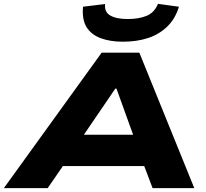

<svg xmlns="http://www.w3.org/2000/svg" viewBox="-59 -979 1072 999"><path d="M-39 0 470 -705H666L952 0H735L658 -203L744 -115H213L331 -206L189 0ZM541 -518 340 -223 307 -278H702L652 -227L547 -518ZM580 -762Q514 -762 464.5 -780.5Q415 -799 391 -838.5Q367 -878 373 -944L488 -958Q483 -917 514.5 -898.5Q546 -880 605 -880Q663 -880 703.5 -896.5Q744 -913 763 -959L872 -944Q853 -881 811 -840.5Q769 -800 711 -781Q653 -762 580 -762Z"/></svg>

Font: Nunito Sans 7pt Expanded Black
Style: Italic
Weight: 900
Width: 7
Italic angle: -9°
Designer: Vernon Adams
Foundry: Vernon Adams
Version: Version 3.101;gftools[0.9.27]